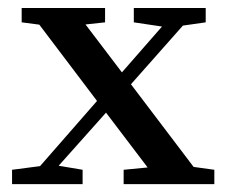

<svg xmlns="http://www.w3.org/2000/svg" viewBox="-20 -469 579 489"><path d="M10.7 0V-36.6L82 -45.9L227.1 -211.9L80.1 -406.2L35.2 -412.1V-448.7H247.6V-412.1L197.8 -406.7L290.5 -284.7L392.6 -401.4L320.8 -412.1V-448.7H503.9V-412.1L445.8 -403.8L313.5 -254.4L473.1 -43.9L525.9 -36.6V0H294.9V-36.6L356 -42.5L250 -182.1L129.4 -46.9L190.4 -36.6V0Z"/></svg>

Font: Elstob 8pt Medium
Style: Regular
Weight: 500
Designer: Peter S. Baker
Version: Version 1.015